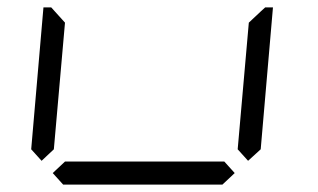

<svg xmlns="http://www.w3.org/2000/svg" viewBox="-20 -497 856 517"><path d="M92 -64 64 -95 97 -477H118L127 -467L155 -436L125 -95ZM683 -467 694 -477H715L682 -95L648 -64L620 -95L650 -436ZM612 -31 579 0H150L122 -31L155 -62H584Z"/></svg>

Font: DSEG7 Classic Mini
Style: Light Italic
Weight: 300
Italic angle: -5°
Designer: Keshikan(Twitter:@keshinomi_88pro)
Version: Version 0.46